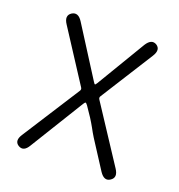

<svg xmlns="http://www.w3.org/2000/svg" viewBox="-104 -625 669 718"><g transform="rotate(20 230.0 -266.0)"><path d="M46 0Q24 -14 44 -44L190 -272Q195 -279 190 -286L59 -488Q39 -518 62 -533Q85 -547 104 -517L228 -322Q233 -314 235 -314Q237 -314 242 -322L358 -516Q377 -546 399 -533Q421 -519 402 -489L270 -280Q265 -273 270 -266L415 -45Q435 -15 412 0Q390 15 370 -15L299 -125Q289 -141 280 -158Q263 -189 234 -230Q228 -238 225.5 -238Q223 -238 218 -230L87 -17Q69 14 46 0Z"/></g></svg>

Font: Resource Han Rounded KR Light
Style: Regular
Weight: 300
Designer: Cyano Hao (round all glyphs); Ryoko NISHIZUKA 西塚涼子 (kana, bopomofo & ideographs); Paul D. Hunt (Latin, Greek & Cyrillic)
Foundry: Cyano Hao
Version: 0.990